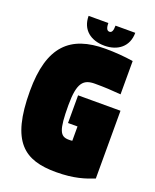

<svg xmlns="http://www.w3.org/2000/svg" viewBox="-143 -839 752 932"><g transform="rotate(20 233.5 -373.5)"><path d="M392 -757H290C290 -730 284 -719 272 -719C260 -719 253 -730 253 -757H151C151 -685 202 -647 272 -647C341 -647 392 -686 392 -757ZM235 -234H284V-160C278 -159 272 -159 266 -159C221 -159 207 -185 207 -317C207 -433 234 -458 293 -458C344 -458 379 -456 427 -452V-624C382 -631 333 -635 283 -635C102 -635 8 -549 8 -317C8 -53 98 10 261 10C354 10 409 -9 454 -27V-377H235Z"/></g></svg>

Font: Blinker Headline
Style: Regular
Weight: 900
Width: 4
Designer: Juergen Huber
Foundry: supertype
Version: Version 1.015;PS 1.15;hotconv 1.0.88;makeotf.lib2.5.647800